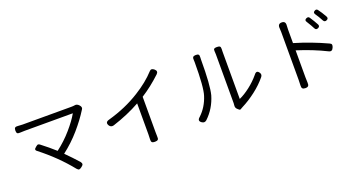

<svg xmlns="http://www.w3.org/2000/svg" viewBox="-41 -1443 4081 2165"><g transform="rotate(-20 2000.0 -360.5)"><path d="M210.9 -668.9H794.9Q819.3 -668.9 836.9 -671.9Q864.3 -678.7 890.1 -650.4Q916 -622.1 897.5 -597.7L896.5 -596.7Q835 -497.1 743.2 -391.1Q651.4 -285.2 539.1 -199.2Q617.2 -121.1 681.6 -48.8Q695.3 -30.3 692.9 -18.1Q690.4 -5.9 670.9 8.8Q650.4 24.4 639.2 24.9Q627.9 25.4 612.3 7.8Q463.9 -176.8 263.7 -333Q251 -341.8 249 -350.6Q247.1 -359.4 252.9 -366.7Q258.8 -374 272.5 -384.8Q288.1 -396.5 294.4 -398.4Q300.8 -400.4 316.4 -391.6Q408.2 -321.3 481.4 -254.9Q581.1 -330.1 663.1 -424.8Q745.1 -519.5 787.1 -594.7H210.9Q188.5 -594.7 151.4 -592.8Q128.9 -590.8 120.1 -599.6Q111.3 -608.4 111.3 -632.8Q111.3 -657.2 121.6 -666Q131.8 -674.8 156.2 -671.9Q182.6 -668.9 210.9 -668.9Z M1590.8 -500V-80.1Q1590.8 -42 1591.8 -24.4Q1594.7 2.9 1585 13.7Q1575.2 24.4 1547.9 24.4Q1521.5 24.4 1512.2 14.2Q1502.9 3.9 1504.9 -22.5Q1506.8 -59.6 1506.8 -80.1V-451.2Q1356.4 -367.2 1173.8 -308.6Q1137.7 -298.8 1119.1 -330.1Q1093.8 -374 1147.5 -387.7Q1360.4 -447.3 1531.2 -554.7Q1672.9 -642.6 1764.6 -743.2Q1788.1 -771.5 1822.3 -742.2Q1855.5 -713.9 1826.2 -684.6Q1710.9 -576.2 1590.8 -500Z M2352.5 -668Q2352.5 -363.3 2323.2 -251Q2280.3 -105.5 2174.8 -5.9Q2148.4 17.6 2119.1 -2Q2074.2 -31.2 2117.2 -66.4Q2206.1 -149.4 2245.1 -273.4Q2275.4 -366.2 2275.4 -667Q2275.4 -683.6 2274.4 -690.4Q2271.5 -715.8 2280.3 -727.1Q2289.1 -738.3 2314.5 -738.3Q2338.9 -738.3 2347.2 -729Q2355.5 -719.7 2353.5 -695.3Q2352.5 -687.5 2352.5 -668ZM2530.3 -81.1V-668Q2530.3 -686.5 2528.3 -706.1Q2526.4 -727.5 2535.2 -734.4Q2543.9 -741.2 2568.4 -741.2Q2593.8 -741.2 2603.5 -733.4Q2613.3 -725.6 2612.3 -702.1Q2611.3 -692.4 2611.3 -668V-102.5Q2672.9 -129.9 2741.2 -182.6Q2809.6 -235.4 2863.3 -299.8Q2896.5 -345.7 2924.8 -302.7Q2942.4 -277.3 2922.9 -252Q2862.3 -177.7 2777.8 -112.8Q2693.4 -47.9 2609.4 -5.9Q2588.9 5.9 2586.9 6.8Q2574.2 17.6 2561.5 5.9L2546.9 -6.8Q2524.4 -25.4 2528.3 -55.7Q2530.3 -71.3 2530.3 -81.1Z M3793.9 -615.2Q3764.6 -670.9 3737.3 -709Q3718.8 -735.4 3748 -750Q3769.5 -761.7 3783.2 -743.2Q3813.5 -704.1 3848.6 -641.6Q3863.3 -614.3 3835.9 -601.6Q3808.6 -587.9 3793.9 -615.2ZM3666 -693.4Q3703.1 -637.7 3728.5 -589.8Q3741.2 -563.5 3713.9 -550.8Q3685.5 -537.1 3672.9 -565.4Q3658.2 -595.7 3618.2 -660.2Q3598.6 -687.5 3628.9 -701.2Q3653.3 -711.9 3666 -693.4ZM3308.6 -80.1V-650.4Q3308.6 -679.7 3306.6 -696.3Q3300.8 -752 3349.6 -752Q3397.5 -752 3392.6 -700.2Q3390.6 -665 3390.6 -650.4V-489.3Q3590.8 -429.7 3778.3 -342.8Q3796.9 -335 3799.3 -321.8Q3801.8 -308.6 3793 -289.1Q3775.4 -244.1 3736.3 -264.6Q3582 -341.8 3390.6 -402.3V-80.1Q3390.6 -60.5 3392.6 -13.7Q3394.5 12.7 3384.8 24.4Q3375 36.1 3349.6 36.1Q3324.2 36.1 3314.5 24.9Q3304.7 13.7 3306.6 -11.7Q3308.6 -58.6 3308.6 -80.1Z"/></g></svg>

Font: GenSenMaruGothic TW TTF Regular
Style: Regular
Weight: 400
Version: Version 1.301